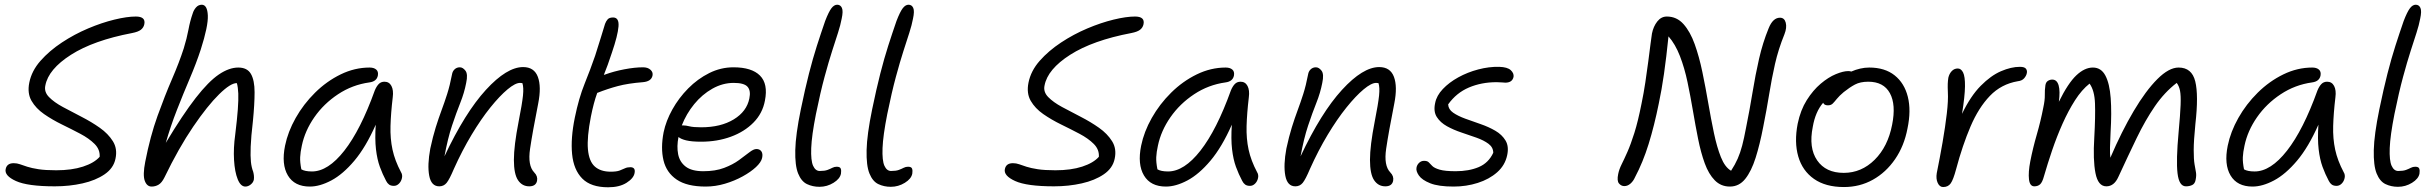

<svg xmlns="http://www.w3.org/2000/svg" viewBox="-20 -780 10313 813"><path d="M212 9Q97 9 47.5 -13.5Q-2 -36 4 -64Q9 -89 38 -89Q52 -89 64.5 -84.5Q77 -80 95.5 -74Q114 -68 143 -63.5Q172 -59 218 -59Q284 -59 331.5 -74.5Q379 -90 402 -116Q404 -147 380.5 -170.5Q357 -194 320 -213.5Q283 -233 242 -253Q201 -273 166.5 -297Q132 -321 113.5 -353Q95 -385 104 -430Q114 -480 151.5 -522.5Q189 -565 242 -600Q295 -635 353 -659.5Q411 -684 464.5 -697Q518 -710 555 -710Q598 -710 591 -677Q588 -663 576.5 -654Q565 -645 539 -640Q376 -609 280.5 -548Q185 -487 172 -418Q166 -391 187.5 -369Q209 -347 246 -327Q283 -307 325 -285.5Q367 -264 402.5 -239Q438 -214 458 -182Q478 -150 469 -108Q461 -68 423 -42Q385 -16 329.5 -3.5Q274 9 212 9Z M622 10Q602 10 593 -14.5Q584 -39 595 -95Q616 -203 647 -289Q678 -375 708.5 -445.5Q739 -516 758 -575Q771 -617 778 -654.5Q785 -692 796 -723Q800 -737 810 -748.5Q820 -760 835 -760Q858 -759 860 -714.5Q862 -670 830 -570Q811 -512 783.5 -447.5Q756 -383 729 -314Q702 -245 682 -175Q754 -295 808.5 -365Q863 -435 906.5 -464.5Q950 -494 989 -494Q1027 -494 1042.5 -467Q1058 -440 1058 -389.5Q1058 -339 1051 -268Q1043 -200 1041.5 -159Q1040 -118 1042.5 -94.5Q1045 -71 1052 -53Q1054 -46 1055 -37.5Q1056 -29 1055 -20Q1053 -8 1042 1Q1031 10 1019 10Q999 10 986.5 -21Q974 -52 971 -102.5Q968 -153 976 -210Q984 -275 987 -316.5Q990 -358 989 -384Q988 -410 983 -428Q957 -429 908 -381Q859 -333 798 -243.5Q737 -154 676 -28Q665 -6 651.5 2Q638 10 622 10Z M1292 10Q1227 10 1199 -37Q1171 -84 1187 -163Q1199 -222 1232 -280.5Q1265 -339 1314 -387.5Q1363 -436 1422.5 -465Q1482 -494 1545 -494Q1563 -494 1573 -485.5Q1583 -477 1580 -460Q1575 -435 1544 -431Q1472 -421 1411.5 -381Q1351 -341 1311 -283.5Q1271 -226 1258 -163Q1252 -136 1251 -114.5Q1250 -93 1256 -63Q1271 -54 1301 -54Q1369 -54 1438 -142Q1507 -230 1567 -397Q1574 -414 1583.5 -424Q1593 -434 1608 -434Q1628 -434 1637.5 -416Q1647 -398 1643 -368Q1635 -300 1633.5 -246.5Q1632 -193 1642 -146.5Q1652 -100 1678 -51Q1685 -40 1682 -26Q1679 -12 1669.5 -2.5Q1660 7 1648 7Q1635 7 1627.5 1.5Q1620 -4 1615 -14Q1600 -42 1588.5 -73.5Q1577 -105 1572 -148Q1567 -191 1571 -252Q1529 -157 1480.5 -99.5Q1432 -42 1383 -16Q1334 10 1292 10Z M2221 9Q2191 9 2173.5 -17Q2156 -43 2156 -103Q2156 -163 2176 -265Q2191 -341 2194.5 -375.5Q2198 -410 2192 -428Q2188 -429 2182 -429Q2162 -429 2129 -401.5Q2096 -374 2056.5 -325Q2017 -276 1977 -209.5Q1937 -143 1902 -65Q1883 -20 1871 -5.5Q1859 9 1840 9Q1806 9 1797.5 -36Q1789 -81 1802 -151Q1813 -202 1825 -240.5Q1837 -279 1849.5 -312.5Q1862 -346 1873.5 -382Q1885 -418 1894 -465Q1896 -478 1905 -486.5Q1914 -495 1927 -495Q1940 -495 1951 -480.5Q1962 -466 1954 -429Q1946 -387 1929 -344.5Q1912 -302 1894 -248Q1876 -194 1862 -118Q1949 -303 2037.5 -399.5Q2126 -496 2195 -496Q2242 -496 2257.5 -454.5Q2273 -413 2259 -342Q2235 -221 2224.5 -150Q2214 -79 2242 -50Q2258 -34 2254 -14Q2249 9 2221 9Z M2555 13Q2482 13 2445.5 -24Q2409 -61 2402.5 -127.5Q2396 -194 2414 -282Q2431 -365 2455.5 -425.5Q2480 -486 2500 -544Q2516 -593 2525 -623.5Q2534 -654 2542 -679Q2546 -690 2553 -698Q2560 -706 2576 -706Q2602 -706 2599 -668Q2596 -630 2571 -557Q2562 -529 2553.5 -506Q2545 -483 2537 -463L2541 -464Q2579 -478 2623.5 -486.5Q2668 -495 2703 -495Q2723 -495 2734.5 -484.5Q2746 -474 2743 -460Q2738 -435 2702 -432Q2639 -427 2596 -415.5Q2553 -404 2510 -387Q2509 -387 2509 -387Q2501 -365 2494.5 -340.5Q2488 -316 2482 -286Q2465 -199 2469.5 -148Q2474 -97 2498.5 -75Q2523 -53 2566 -53Q2591 -53 2604 -58Q2617 -63 2626.5 -67.5Q2636 -72 2649 -72Q2672 -72 2667 -47Q2663 -25 2633 -6Q2603 13 2555 13Z M2968 10Q2889 10 2845.5 -19.5Q2802 -49 2789.5 -101Q2777 -153 2790 -220Q2800 -268 2827 -316.5Q2854 -365 2894 -405.5Q2934 -446 2983 -470.5Q3032 -495 3086 -495Q3163 -495 3198 -460Q3233 -425 3219 -354Q3209 -300 3170.5 -261Q3132 -222 3074.5 -201Q3017 -180 2949 -180Q2909 -180 2886 -185.5Q2863 -191 2853 -200Q2845 -160 2851.5 -127Q2858 -94 2883.5 -74.5Q2909 -55 2958 -55Q3009 -55 3046 -69Q3083 -83 3109 -102Q3135 -121 3153 -135Q3171 -149 3183 -149Q3197 -149 3204 -139Q3211 -129 3207 -111Q3203 -93 3181 -72.5Q3159 -52 3124.5 -33Q3090 -14 3049.5 -2Q3009 10 2968 10ZM2873 -249Q2884 -249 2900 -245Q2916 -241 2949 -241Q3032 -241 3087 -274.5Q3142 -308 3153 -363Q3160 -396 3145.5 -412.5Q3131 -429 3087 -429Q3040 -429 2996.5 -404.5Q2953 -380 2919.5 -339Q2886 -298 2867 -249Z M3450 11Q3421 11 3397 -0.5Q3373 -12 3359.5 -45.5Q3346 -79 3347.5 -144.5Q3349 -210 3371 -317Q3389 -404 3405.5 -468.5Q3422 -533 3439 -586Q3456 -639 3474 -691Q3489 -730 3500.5 -745Q3512 -760 3525 -760Q3539 -760 3545 -746.5Q3551 -733 3544 -701Q3539 -674 3528.5 -641.5Q3518 -609 3503.5 -564Q3489 -519 3471.5 -454.5Q3454 -390 3435 -297Q3417 -206 3415 -153Q3413 -100 3423 -78Q3433 -56 3451 -56Q3472 -56 3484 -60.5Q3496 -65 3504.5 -69.5Q3513 -74 3523 -74Q3537 -74 3540 -66Q3543 -58 3541 -45Q3537 -23 3509.5 -6Q3482 11 3450 11Z M3752 11Q3723 11 3699 -0.5Q3675 -12 3661.5 -45.5Q3648 -79 3649.5 -144.5Q3651 -210 3673 -317Q3691 -404 3707.5 -468.5Q3724 -533 3741 -586Q3758 -639 3776 -691Q3791 -730 3802.5 -745Q3814 -760 3827 -760Q3841 -760 3847 -746.5Q3853 -733 3846 -701Q3841 -674 3830.5 -641.5Q3820 -609 3805.5 -564Q3791 -519 3773.5 -454.5Q3756 -390 3737 -297Q3719 -206 3717 -153Q3715 -100 3725 -78Q3735 -56 3753 -56Q3774 -56 3786 -60.5Q3798 -65 3806.5 -69.5Q3815 -74 3825 -74Q3839 -74 3842 -66Q3845 -58 3843 -45Q3839 -23 3811.5 -6Q3784 11 3752 11Z M4443 9Q4328 9 4278.5 -13.5Q4229 -36 4235 -64Q4240 -89 4269 -89Q4283 -89 4295.5 -84.5Q4308 -80 4326.5 -74Q4345 -68 4374 -63.5Q4403 -59 4449 -59Q4515 -59 4562.5 -74.5Q4610 -90 4633 -116Q4635 -147 4611.5 -170.5Q4588 -194 4551 -213.5Q4514 -233 4473 -253Q4432 -273 4397.5 -297Q4363 -321 4344.5 -353Q4326 -385 4335 -430Q4345 -480 4382.5 -522.5Q4420 -565 4473 -600Q4526 -635 4584 -659.5Q4642 -684 4695.5 -697Q4749 -710 4786 -710Q4829 -710 4822 -677Q4819 -663 4807.5 -654Q4796 -645 4770 -640Q4607 -609 4511.5 -548Q4416 -487 4403 -418Q4397 -391 4418.5 -369Q4440 -347 4477 -327Q4514 -307 4556 -285.5Q4598 -264 4633.5 -239Q4669 -214 4689 -182Q4709 -150 4700 -108Q4692 -68 4654 -42Q4616 -16 4560.5 -3.5Q4505 9 4443 9Z M4917 10Q4852 10 4824 -37Q4796 -84 4812 -163Q4824 -222 4857 -280.5Q4890 -339 4939 -387.5Q4988 -436 5047.5 -465Q5107 -494 5170 -494Q5188 -494 5198 -485.5Q5208 -477 5205 -460Q5200 -435 5169 -431Q5097 -421 5036.5 -381Q4976 -341 4936 -283.5Q4896 -226 4883 -163Q4877 -136 4876 -114.5Q4875 -93 4881 -63Q4896 -54 4926 -54Q4994 -54 5063 -142Q5132 -230 5192 -397Q5199 -414 5208.5 -424Q5218 -434 5233 -434Q5253 -434 5262.5 -416Q5272 -398 5268 -368Q5260 -300 5258.5 -246.5Q5257 -193 5267 -146.5Q5277 -100 5303 -51Q5310 -40 5307 -26Q5304 -12 5294.5 -2.5Q5285 7 5273 7Q5260 7 5252.5 1.5Q5245 -4 5240 -14Q5225 -42 5213.5 -73.5Q5202 -105 5197 -148Q5192 -191 5196 -252Q5154 -157 5105.5 -99.5Q5057 -42 5008 -16Q4959 10 4917 10Z M5846 9Q5816 9 5798.5 -17Q5781 -43 5781 -103Q5781 -163 5801 -265Q5816 -341 5819.5 -375.5Q5823 -410 5817 -428Q5813 -429 5807 -429Q5787 -429 5754 -401.5Q5721 -374 5681.5 -325Q5642 -276 5602 -209.5Q5562 -143 5527 -65Q5508 -20 5496 -5.5Q5484 9 5465 9Q5431 9 5422.5 -36Q5414 -81 5427 -151Q5438 -202 5450 -240.5Q5462 -279 5474.5 -312.5Q5487 -346 5498.5 -382Q5510 -418 5519 -465Q5521 -478 5530 -486.5Q5539 -495 5552 -495Q5565 -495 5576 -480.5Q5587 -466 5579 -429Q5571 -387 5554 -344.5Q5537 -302 5519 -248Q5501 -194 5487 -118Q5574 -303 5662.5 -399.5Q5751 -496 5820 -496Q5867 -496 5882.5 -454.5Q5898 -413 5884 -342Q5860 -221 5849.5 -150Q5839 -79 5867 -50Q5883 -34 5879 -14Q5874 9 5846 9Z M6135 10Q6071 10 6036 -4Q6001 -18 5988 -37Q5975 -56 5978 -70Q5980 -82 5989 -90.5Q5998 -99 6010 -99Q6024 -99 6030 -92.5Q6036 -86 6045 -77Q6054 -68 6076.5 -61.5Q6099 -55 6144 -55Q6200 -55 6241.5 -72.5Q6283 -90 6303 -133Q6303 -156 6283 -171Q6263 -186 6232 -197Q6201 -208 6168 -219Q6135 -230 6107 -245.5Q6079 -261 6064 -284.5Q6049 -308 6057 -344Q6063 -375 6089.5 -403Q6116 -431 6155 -452.5Q6194 -474 6239.5 -486Q6285 -498 6328 -497Q6363 -496 6377 -483Q6391 -470 6389 -455Q6384 -430 6354 -430Q6349 -430 6340 -431Q6331 -432 6317 -432Q6253 -432 6200 -409.5Q6147 -387 6112 -338Q6113 -317 6133 -303Q6153 -289 6184.5 -277.5Q6216 -266 6249.5 -254.5Q6283 -243 6311.5 -226.5Q6340 -210 6355 -185Q6370 -160 6362 -123Q6353 -80 6319.5 -50.5Q6286 -21 6237.5 -5.5Q6189 10 6135 10Z M6858 8Q6845 8 6835.5 -3Q6826 -14 6832 -43Q6836 -63 6846.5 -84Q6857 -105 6871 -136.5Q6885 -168 6900.5 -217Q6916 -266 6931 -342Q6940 -385 6947 -431.5Q6954 -478 6959.5 -520.5Q6965 -563 6969 -594.5Q6973 -626 6975 -638Q6981 -668 6997.5 -689Q7014 -710 7038 -710Q7080 -710 7108.5 -678Q7137 -646 7156 -593Q7175 -540 7188.5 -475Q7202 -410 7213.5 -343Q7225 -276 7237.5 -216.5Q7250 -157 7267 -114.5Q7284 -72 7310 -57Q7327 -83 7338 -108Q7349 -133 7357 -163.5Q7365 -194 7373 -237Q7389 -316 7401 -389.5Q7413 -463 7428.5 -531Q7444 -599 7469 -660Q7487 -705 7517 -705Q7536 -705 7541.5 -684Q7547 -663 7536 -635Q7510 -571 7496 -509Q7482 -447 7471.5 -382Q7461 -317 7446 -242Q7432 -169 7414 -112Q7396 -55 7370 -22.5Q7344 10 7305 10Q7267 10 7241 -16.5Q7215 -43 7198.5 -88.5Q7182 -134 7170.5 -191.5Q7159 -249 7148.5 -311Q7138 -373 7125.5 -432.5Q7113 -492 7093.5 -542.5Q7074 -593 7045 -626Q7036 -537 7026 -467.5Q7016 -398 7004 -342Q6985 -248 6961 -170.5Q6937 -93 6903 -29Q6896 -13 6884 -2.5Q6872 8 6858 8Z M7788 12Q7710 12 7661 -22.5Q7612 -57 7594.5 -117.5Q7577 -178 7592 -256Q7604 -314 7630.5 -356Q7657 -398 7689.5 -425.5Q7722 -453 7753.5 -466Q7785 -479 7806 -479Q7814 -479 7819 -477Q7837 -485 7856.5 -489.5Q7876 -494 7895 -494Q7961 -494 8002.5 -461Q8044 -428 8058.5 -370Q8073 -312 8057 -236Q8043 -162 8004.5 -106Q7966 -50 7910.5 -19Q7855 12 7788 12ZM7656 -243Q7638 -154 7674.5 -101Q7711 -48 7787 -48Q7862 -48 7918 -103.5Q7974 -159 7992 -252Q8009 -337 7982.5 -385.5Q7956 -434 7891 -434Q7857 -434 7834.5 -422Q7812 -410 7787 -390Q7768 -374 7758 -361.5Q7748 -349 7740.5 -341.5Q7733 -334 7720 -334Q7704 -334 7700 -345Q7667 -307 7656 -243Z M8208 12Q8193 12 8185 -5.5Q8177 -23 8181 -47Q8194 -111 8205.5 -177Q8217 -243 8223.5 -299Q8230 -355 8228 -389Q8227 -412 8227.5 -425Q8228 -438 8230 -451Q8234 -468 8244.5 -479Q8255 -490 8270 -490Q8284 -490 8292.5 -473Q8301 -456 8300.5 -414.5Q8300 -373 8288 -298Q8324 -373 8367 -416.5Q8410 -460 8453 -478.5Q8496 -497 8533 -497Q8553 -497 8559 -488.5Q8565 -480 8562 -469Q8560 -459 8551 -448.5Q8542 -438 8524 -436Q8454 -424 8406 -374Q8358 -324 8324 -244.5Q8290 -165 8263 -64Q8251 -19 8240 -3.5Q8229 12 8208 12Z M8594 9Q8575 9 8571.5 -20.5Q8568 -50 8577 -97Q8588 -153 8604.5 -210Q8621 -267 8632 -324Q8639 -356 8638.5 -377.5Q8638 -399 8641 -419Q8643 -432 8651.5 -437.5Q8660 -443 8670 -443Q8690 -443 8697 -418.5Q8704 -394 8698 -349Q8737 -428 8772 -461Q8807 -494 8842 -494Q8877 -494 8895 -460Q8913 -426 8917.5 -364.5Q8922 -303 8917 -220Q8915 -182 8914.5 -156Q8914 -130 8916 -112Q8964 -224 9015 -310Q9066 -396 9115 -445Q9164 -494 9205 -494Q9261 -494 9275.5 -435.5Q9290 -377 9276 -254Q9269 -184 9269 -144.5Q9269 -105 9272.5 -84.5Q9276 -64 9278.5 -50.5Q9281 -37 9277 -18Q9274 -2 9262.5 3.5Q9251 9 9236 9Q9207 9 9200.5 -46Q9194 -101 9205 -220Q9212 -295 9213.5 -335.5Q9215 -376 9211 -396Q9207 -416 9197 -429Q9145 -389 9104.5 -330Q9064 -271 9027.5 -195.5Q8991 -120 8950 -31Q8932 9 8899 9Q8864 9 8853 -47Q8842 -103 8848 -198Q8853 -287 8851 -342Q8849 -397 8828 -426Q8795 -400 8766.5 -355.5Q8738 -311 8713.5 -256Q8689 -201 8669.5 -143.5Q8650 -86 8635 -34Q8628 -8 8618.5 0.5Q8609 9 8594 9Z M9518 10Q9453 10 9425 -37Q9397 -84 9413 -163Q9425 -222 9458 -280.5Q9491 -339 9540 -387.5Q9589 -436 9648.5 -465Q9708 -494 9771 -494Q9789 -494 9799 -485.5Q9809 -477 9806 -460Q9801 -435 9770 -431Q9698 -421 9637.5 -381Q9577 -341 9537 -283.5Q9497 -226 9484 -163Q9478 -136 9477 -114.5Q9476 -93 9482 -63Q9497 -54 9527 -54Q9595 -54 9664 -142Q9733 -230 9793 -397Q9800 -414 9809.5 -424Q9819 -434 9834 -434Q9854 -434 9863.5 -416Q9873 -398 9869 -368Q9861 -300 9859.5 -246.5Q9858 -193 9868 -146.5Q9878 -100 9904 -51Q9911 -40 9908 -26Q9905 -12 9895.5 -2.5Q9886 7 9874 7Q9861 7 9853.5 1.5Q9846 -4 9841 -14Q9826 -42 9814.5 -73.5Q9803 -105 9798 -148Q9793 -191 9797 -252Q9755 -157 9706.5 -99.5Q9658 -42 9609 -16Q9560 10 9518 10Z M10134 11Q10105 11 10081 -0.5Q10057 -12 10043.5 -45.5Q10030 -79 10031.5 -144.5Q10033 -210 10055 -317Q10073 -404 10089.5 -468.5Q10106 -533 10123 -586Q10140 -639 10158 -691Q10173 -730 10184.5 -745Q10196 -760 10209 -760Q10223 -760 10229 -746.5Q10235 -733 10228 -701Q10223 -674 10212.5 -641.5Q10202 -609 10187.5 -564Q10173 -519 10155.5 -454.5Q10138 -390 10119 -297Q10101 -206 10099 -153Q10097 -100 10107 -78Q10117 -56 10135 -56Q10156 -56 10168 -60.5Q10180 -65 10188.5 -69.5Q10197 -74 10207 -74Q10221 -74 10224 -66Q10227 -58 10225 -45Q10221 -23 10193.5 -6Q10166 11 10134 11Z"/></svg>

Font: Shantell Sans Normal
Style: Italic
Weight: 300
Italic angle: -11.31°
Designer: Stephen Nixon, Anya Danilova, Shantell Martin
Foundry: Arrow Type
Version: Version 1.008;[a672d596b]